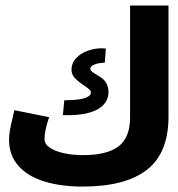

<svg xmlns="http://www.w3.org/2000/svg" viewBox="-20 -660 640 690"><path d="M12.5 -158Q12.5 -174.5 15.5 -191.2Q18.5 -208 26 -239.5L31.5 -264L156.5 -239Q147.5 -212 143.8 -193.5Q140 -175 140 -160Q140 -142 159.5 -129Q179 -116 210.5 -109.2Q242 -102.5 278 -102.5Q365 -102.5 406.2 -134.2Q447.5 -166 447.5 -238.5V-640H585.5V-240.5Q585.5 -110 508 -49.8Q430.5 10.5 276.5 10.5Q199 10.5 139.5 -7.8Q80 -26 46.2 -64Q12.5 -102 12.5 -158ZM306.5 -327.5Q306.5 -333.5 301.2 -338.5Q296 -343.5 278 -355.5Q257 -370 247 -381.8Q237 -393.5 237 -410Q237 -433 253 -450.5Q269 -468 294.2 -477.2Q319.5 -486.5 346 -486.5Q350.5 -486.5 360.5 -485.5L356.5 -434.5Q336 -434.5 320.2 -428.5Q304.5 -422.5 304.5 -414Q304.5 -407.5 312 -401.5Q319.5 -395.5 333.5 -387.5L344.5 -380.5Q356.5 -372 363.2 -358.8Q370 -345.5 370 -330Q370 -287 326 -264.5Q287.5 -246 224 -246L206 -246.5L211 -299.5Q215 -299.5 242.5 -300.8Q270 -302 288.2 -308.8Q306.5 -315.5 306.5 -327.5Z"/></svg>

Font: JuliaMono BoldItalic
Style: Regular
Weight: 700
Italic angle: -9°
Monospace: yes
Designer: cormullion
Foundry: corm
Version: Version 0.049; ttfautohint (v1.8.4)